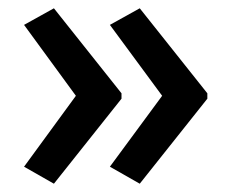

<svg xmlns="http://www.w3.org/2000/svg" viewBox="-20 -498 557 463"><path d="M480 -260 317 -55 245 -96 371 -267 245 -438 317 -478 480 -273ZM273 -260 110 -55 38 -96 163 -267 38 -438 110 -478 273 -273Z"/></svg>

Font: Noto Sans Thai SemCond Med
Style: Regular
Weight: 500
Width: 4
Designer: Monotype Design Team
Foundry: Monotype Imaging Inc.
Version: Version 2.002; ttfautohint (v1.8.4.7-5d5b)